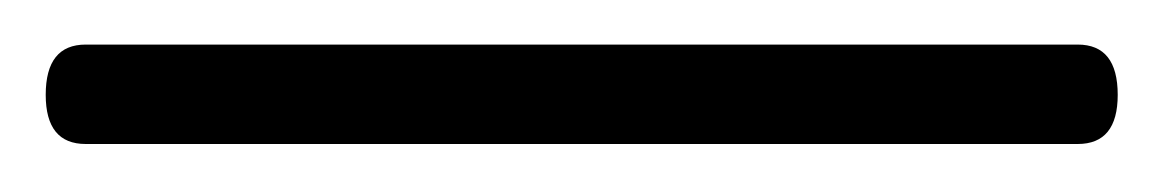

<svg xmlns="http://www.w3.org/2000/svg" viewBox="-22 68 509 84"><path d="M-2 109.5Q-2 87.5 15.5 87.5H449.5Q467 87.5 467 109.5Q467 131 449.5 131H15.5Q-2 131 -2 109.5Z"/></svg>

Font: Fraunces 9pt Light
Style: Regular
Weight: 300
Version: Version 1.000;[0bf87f6ff]